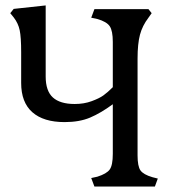

<svg xmlns="http://www.w3.org/2000/svg" viewBox="-20 -684 639 704"><path d="M547.9 0 558.6 -29.3 539.1 -34.2Q505.9 -43.9 495.1 -59.1Q484.4 -74.2 484.4 -114.3V-468.8Q484.4 -523.4 493.2 -556.6Q502 -589.8 524.4 -619.1L536.1 -635.7L524.4 -650.4H326.2L314.5 -619.1L336.9 -614.3Q371.1 -604.5 382.3 -587.9Q393.6 -571.3 393.6 -530.3V-364.3Q374 -344.7 358.9 -334Q343.8 -323.2 315.9 -313Q288.1 -302.7 253.9 -302.7Q200.2 -302.7 173.8 -326.7Q147.5 -350.6 147.5 -403.3V-664.1L30.3 -651.4L17.6 -635.7L30.3 -620.1Q46.9 -598.6 52.2 -573.2Q57.6 -547.9 57.6 -492.2V-379.9Q57.6 -308.6 98.6 -272.5Q139.6 -236.3 216.8 -236.3Q271.5 -236.3 310.5 -252.9Q349.6 -269.5 393.6 -301.8V-120.1Q393.6 -78.1 382.3 -62.5Q371.1 -46.9 336.9 -36.1L314.5 -31.2L326.2 0Z"/></svg>

Font: Kurale
Style: Regular
Weight: 400
Version: 1.0; ttfautohint (v1.3)